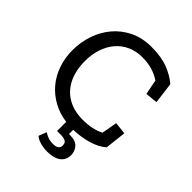

<svg xmlns="http://www.w3.org/2000/svg" viewBox="-241 -789 1128 1128"><g transform="rotate(45 323.0 -225.5)"><path d="M466 124Q466 147 456.5 163.5Q447 180 431.5 190Q416 200 395 204.5Q374 209 352 209Q321 209 294 201.5Q267 194 250 179L269 130Q281 138 300 145.5Q319 153 344 153Q391 153 391 118Q391 97 376.5 89.5Q362 82 338 82H307V6Q246 -2 196 -29.5Q146 -57 110 -99.5Q74 -142 54.5 -198Q35 -254 35 -319Q35 -383 55.5 -444.5Q76 -506 116 -554Q156 -602 215 -631Q274 -660 351 -660Q433 -660 489 -638Q545 -616 583 -583L600 -451L524 -443L506 -536Q477 -556 440 -567.5Q403 -579 354 -579Q304 -579 263 -560.5Q222 -542 193 -508.5Q164 -475 148 -428Q132 -381 132 -324Q132 -264 148.5 -217Q165 -170 195.5 -137.5Q226 -105 269 -88Q312 -71 366 -71Q449 -71 503 -100L520 -196L596 -188L581 -56Q545 -25 489.5 -8.5Q434 8 369 10V45H377Q425 45 445.5 68.5Q466 92 466 124Z"/></g></svg>

Font: Zilla Slab Medium
Style: Regular
Weight: 500
Designer: Typotheque.com
Foundry: Typotheque type foundry
Version: Version 1.1; 2017